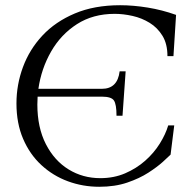

<svg xmlns="http://www.w3.org/2000/svg" viewBox="-20 -700 737 735"><path d="M360 15Q297 15 240 -6Q183 -27 138.5 -68Q94 -109 68.5 -168.5Q43 -228 43 -304Q43 -376 68 -443.5Q93 -511 142.5 -564Q192 -617 266.5 -648.5Q341 -680 440 -680Q490 -680 545.5 -671Q601 -662 654 -643L644 -485H621Q621 -532 602 -563Q583 -594 553 -612.5Q523 -631 487.5 -639Q452 -647 419 -647Q336 -647 274.5 -607.5Q213 -568 175.5 -502.5Q138 -437 127 -360H370Q430 -360 438 -427H461L449 -257H426Q426 -301 416 -315.5Q406 -330 370 -330H124Q123 -315 123 -300Q123 -212 155.5 -148.5Q188 -85 242.5 -51.5Q297 -18 364 -18Q416 -18 459 -36.5Q502 -55 535.5 -84.5Q569 -114 591.5 -150Q614 -186 624 -220H647L633 -108Q625 -100 603.5 -80.5Q582 -61 548 -39Q514 -17 467 -1Q420 15 360 15Z"/></svg>

Font: Bona Nova
Style: Italic
Weight: 400
Italic angle: -4°
Designer: Mateusz Machalski
Foundry: Capitalics
Version: Version 4.001; ttfautohint (v1.8.3)